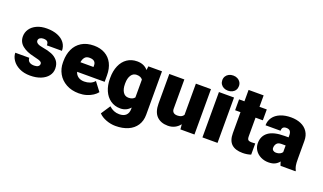

<svg xmlns="http://www.w3.org/2000/svg" viewBox="-89 -1323 3533 2101"><g transform="rotate(20 1678.0 -272.0)"><path d="M29.3 -367.7Q29.3 -414.1 55.4 -452.9Q81.5 -491.7 131.3 -514.9Q181.2 -538.1 249.5 -538.1Q320.8 -538.1 374.3 -516.6Q427.7 -495.1 456.5 -455.8Q485.4 -416.5 485.4 -364.3H310.1Q310.1 -394.5 296.6 -407.5Q283.2 -420.4 249 -420.4Q226.6 -420.4 210.2 -409.2Q193.8 -397.9 193.8 -377.9Q193.8 -339.4 277.3 -326.2Q336.9 -316.9 381.6 -299.1Q426.3 -281.2 454.8 -246.1Q483.4 -210.9 483.4 -154.8Q483.4 -107.9 454.6 -70.6Q425.8 -33.2 372.6 -11.7Q319.3 9.8 249 9.8Q175.8 9.8 122.3 -16.8Q68.8 -43.5 40.8 -85.2Q12.7 -127 12.7 -170.4H175.3Q176.3 -139.6 196.8 -124Q217.3 -108.4 253.9 -108.4Q283.7 -108.4 299.6 -119.9Q315.4 -131.3 315.4 -150.9Q315.4 -162.6 306.4 -170.7Q297.4 -178.7 276.1 -185.8Q254.9 -192.9 214.4 -201.7Q130.9 -219.7 80.1 -260.5Q29.3 -301.3 29.3 -367.7Z M1040.5 -205.6H719.7Q730 -170.4 758.1 -151.1Q786.1 -131.8 827.6 -131.8Q862.8 -131.8 894.3 -143.6Q925.8 -155.3 947.8 -181.6L1025.4 -79.6Q1007.8 -56.2 977.3 -35.9Q946.8 -15.6 905.3 -2.9Q863.8 9.8 815.9 9.8Q731 9.8 668 -25.4Q605 -60.5 572 -119.4Q539.1 -178.2 539.1 -247.1V-265.1Q539.1 -341.8 567.4 -403.6Q595.7 -465.3 653.8 -501.7Q711.9 -538.1 797.4 -538.1Q871.6 -538.1 926.5 -507.3Q981.4 -476.6 1011 -418.5Q1040.5 -360.4 1040.5 -280.3ZM795.9 -396.5Q759.8 -396.5 741.7 -375Q723.6 -353.5 717.8 -316.4H870.1V-330.6Q872.1 -396.5 795.9 -396.5Z M1590.8 -528.3V-22.9Q1590.8 49.8 1556.6 101.8Q1522.5 153.8 1460.4 180.9Q1398.4 208 1315.4 208Q1259.8 208 1205.6 187.5Q1151.4 167 1119.6 132.8L1191.4 24.4Q1242.2 73.2 1310.1 73.2Q1361.3 73.2 1388.2 47.4Q1415 21.5 1415 -25.9V-42.5Q1369.1 9.8 1299.3 9.8Q1233.4 9.8 1184.3 -24.7Q1135.3 -59.1 1108.9 -119.9Q1082.5 -180.7 1082.5 -257.8V-268.1Q1082.5 -348.1 1108.9 -409.4Q1135.3 -470.7 1184.6 -504.4Q1233.9 -538.1 1300.3 -538.1Q1381.8 -538.1 1426.3 -483.4L1432.1 -528.3ZM1415 -160.2V-367.7Q1393.1 -397.5 1344.7 -397.5Q1303.7 -397.5 1280.5 -361.8Q1257.3 -326.2 1257.3 -268.1V-257.8Q1257.3 -201.2 1279.8 -166Q1302.2 -130.9 1343.8 -130.9Q1392.6 -130.9 1415 -160.2Z M2161.1 -528.3V0H1997.6L1992.2 -58.1Q1967.3 -25.4 1931.9 -7.8Q1896.5 9.8 1853 9.8Q1770.5 9.8 1723.1 -38.1Q1675.8 -85.9 1675.8 -186.5V-528.3H1851.1V-185.5Q1851.1 -160.2 1866.7 -145.5Q1882.3 -130.9 1913.1 -130.9Q1965.3 -130.9 1985.4 -165V-528.3Z M2437.5 -664.1Q2437.5 -638.2 2425.3 -618.2Q2413.1 -598.1 2390.9 -586.9Q2368.7 -575.7 2340.8 -575.7Q2312.5 -575.7 2290.5 -586.9Q2268.6 -598.1 2256.1 -618.2Q2243.7 -638.2 2243.7 -664.1Q2243.7 -689.5 2256.1 -709.5Q2268.6 -729.5 2290.5 -740.7Q2312.5 -752 2340.8 -752Q2368.7 -752 2390.6 -740.7Q2412.6 -729.5 2425 -709.5Q2437.5 -689.5 2437.5 -664.1ZM2253.9 0V-528.3H2429.7V0Z M2819.8 -135.3V-5.4Q2776.4 9.8 2723.6 9.8Q2638.2 9.8 2594.5 -30.8Q2550.8 -71.3 2550.8 -157.7V-401.9H2488.3V-528.3H2550.8V-661.1H2726.1V-528.3H2811V-401.9H2726.1V-184.6Q2726.1 -164.6 2730.5 -153.6Q2734.9 -142.6 2746.1 -137.9Q2757.3 -133.3 2778.8 -133.3Q2808.1 -133.3 2819.8 -135.3Z M3337.9 -8.3V0H3163.6Q3155.3 -17.1 3148.9 -45.4Q3127.9 -19 3098.6 -4.6Q3069.3 9.8 3023.4 9.8Q2975.6 9.8 2934.6 -10.3Q2893.6 -30.3 2869.1 -66.7Q2844.7 -103 2844.7 -149.4Q2844.7 -232.4 2906 -277.6Q2967.3 -322.8 3094.2 -322.8H3139.6V-347.2Q3139.6 -378.9 3126.2 -395.5Q3112.8 -412.1 3083 -412.1Q3057.1 -412.1 3044.7 -400.1Q3032.2 -388.2 3032.2 -360.8H2857.4Q2857.4 -413.1 2886.2 -453.4Q2915 -493.7 2968.3 -515.9Q3021.5 -538.1 3092.3 -538.1Q3156.7 -538.1 3207.3 -516.4Q3257.8 -494.6 3286.6 -451.4Q3315.4 -408.2 3315.4 -346.2V-138.7Q3315.4 -83.5 3320.8 -56.9Q3326.2 -30.3 3337.9 -8.3ZM3139.6 -151.4V-228.5H3090.3Q3052.2 -228.5 3035.9 -207.3Q3019.5 -186 3019.5 -156.7Q3019.5 -139.2 3033.2 -128.4Q3046.9 -117.7 3066.9 -117.7Q3093.3 -117.7 3112.1 -127.2Q3130.9 -136.7 3139.6 -151.4Z"/></g></svg>

Font: Heebo Black
Style: Regular
Weight: 900
Designer: Oded Ezer
Foundry: Meir Sadan
Version: Version 2.001; ttfautohint (v1.5.14-ce02) -l 8 -r 50 -G 200 